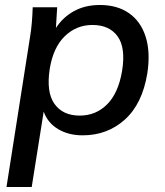

<svg xmlns="http://www.w3.org/2000/svg" viewBox="-20 -533 661 769"><path d="M6 216 100 -383Q105 -412 107.5 -442.5Q110 -473 111 -504H209L204 -421Q232 -464 276.5 -488.5Q321 -513 380 -513Q450 -513 497 -480Q544 -447 563.5 -385.5Q583 -324 570 -239Q550 -117 480 -54Q410 9 311 9Q254 9 212.5 -16Q171 -41 155 -86L107 216ZM299 -70Q364 -70 409 -115Q454 -160 469 -249Q484 -342 451 -387.5Q418 -433 350 -433Q286 -433 239.5 -388Q193 -343 179 -256Q165 -163 198.5 -116.5Q232 -70 299 -70Z"/></svg>

Font: Mulish SemiBold
Style: Italic
Weight: 600
Italic angle: -9°
Designer: Vernon Adams
Foundry: Vernon Adams
Version: Version 3.603; ttfautohint (v1.8.3)